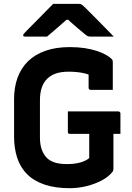

<svg xmlns="http://www.w3.org/2000/svg" viewBox="-20 -967 690 1007"><path d="M335.9 -382.7H600.6Q603.6 -382.7 606.1 -381.2Q608.6 -379.7 610.1 -377.2Q611.6 -374.7 611.6 -371.7V-264.8H346.9Q343.9 -264.8 341.9 -265.4Q339.9 -266 338.4 -267.5Q336.9 -269 336.4 -271Q335.9 -273 335.9 -275.8Q335.9 -302.9 335.9 -329.3Q335.9 -355.6 335.9 -382.7ZM346 -720Q388.9 -720 424.3 -714.6Q459.7 -709.1 487.2 -700.1Q514.6 -691.1 534.6 -680Q554.6 -668.9 565.9 -657.4Q569.6 -653.7 570.6 -649.9Q571.6 -646 571.6 -640.6Q571.6 -621 571.6 -595.6Q571.6 -570.3 571.6 -544.6Q571.6 -518.9 571.6 -495.7Q542.8 -495.7 513.7 -495.7Q484.5 -495.7 455.7 -495.7Q450.7 -495.7 447.7 -498.7Q444.7 -501.7 444.7 -506.7Q444.7 -519.9 444.7 -534.8Q444.7 -549.6 444.7 -567Q444.7 -584.4 444.7 -605.9L472 -563.5Q446 -578 413.6 -584.5Q381.1 -591 338.3 -591Q302.7 -591 275 -582.1Q247.3 -573.1 228.3 -554.7Q209.2 -536.3 199.4 -508.3Q189.5 -480.3 189.5 -442.1V-245Q189.5 -208.6 199.4 -181.9Q209.2 -155.3 225.4 -139.1Q241 -123.5 266.7 -114.9Q292.4 -106.4 333.8 -106.4Q361.2 -106.4 384.1 -110.8Q407 -115.2 423.7 -122.9Q440.3 -130.6 448 -138.1Q448 -170.6 448 -197.8Q448 -225.1 448 -251.5Q448 -278 448 -306.9H579.7L574.9 -283.1Q574.9 -230.8 574.9 -184.2Q574.9 -137.6 574.9 -83.6Q574.9 -77 573.9 -73.2Q572.9 -69.5 569 -64.6Q549.9 -40.2 514.5 -21.2Q479.1 -2.3 435.2 8.9Q391.3 20 346 20Q269.2 20 213.6 1.1Q158.1 -17.7 122.7 -52.8Q87.2 -88 70.5 -138.4Q53.8 -188.8 53.8 -251.1V-447.1Q53.8 -509.3 72.2 -559.7Q90.7 -610.1 127 -645.7Q163.4 -681.3 218.3 -700.6Q273.2 -720 346 -720ZM258.8 -946.6Q273.4 -946.6 300.3 -946.6Q327.2 -946.6 354.1 -946.6Q381 -946.6 394.7 -946.6Q401.9 -946.6 407.4 -943.5Q413 -940.4 426.4 -927.3Q434.4 -919.4 451 -902.8Q467.5 -886.1 489.1 -864.6Q510.6 -843.1 533.1 -819.8Q555.7 -796.6 576.7 -775.1Q551 -775.3 516.6 -775.2Q482.2 -775.1 456.5 -775.1Q445.5 -775.1 441 -777.1Q436.4 -779 428.4 -785.1Q413.1 -797.4 385 -821.3Q356.8 -845.1 315.5 -883.7L367.8 -863Q351.8 -863 335.3 -863Q318.9 -863 302 -863L352.6 -885.4Q313.8 -849.4 282.5 -822.7Q251.2 -796 226.9 -775.1H112.7Q108.6 -775.1 106.1 -775.7Q103.6 -776.3 102.6 -778.2Q101.6 -780.1 101.6 -782.1Q101.6 -786.1 105.2 -790.2Q108.9 -794.3 122.3 -808.3Q135.3 -821.9 153 -839.4Q170.6 -857 189.9 -876.6Q209.2 -896.3 227.2 -914.7Q245.1 -933.1 258.8 -946.6Z"/></svg>

Font: Recursive Sans Linear Light
Style: Regular
Weight: 300
Version: Version 1.085